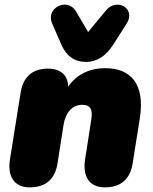

<svg xmlns="http://www.w3.org/2000/svg" viewBox="-20 -800 658 828"><path d="M108 8C177 8 217 -27 228 -95L254 -261C263 -317 293 -348 335 -348C371 -348 380 -326 374 -286L347 -113C335 -37 367 8 432 8C501 8 541 -27 552 -95L583 -290C607 -442 540 -506 434 -506C365 -506 309 -478 274 -426C273 -477 240 -504 187 -504C120 -504 80 -469 69 -401L23 -113C11 -37 43 8 108 8ZM351 -533C401 -533 438 -561 468 -607L526 -698C568 -764 483 -811 437 -755L360 -662L307 -752C271 -812 175 -767 205 -698L246 -605C266 -559 301 -533 351 -533Z"/></svg>

Font: SN Pro Black
Style: Italic
Weight: 900
Italic angle: -9°
Designer: Tobias Whetton
Foundry: Supernotes
Version: Version 1.001;Glyphs 3.2 (3249)